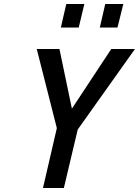

<svg xmlns="http://www.w3.org/2000/svg" viewBox="-20 -936 692 956"><path d="M534 -692 338 -395 276 -692H163L263 -298L194 0H298L367 -291L652 -692ZM565 -799 594 -916H504L477 -799ZM372 -799 400 -916H310L283 -799Z"/></svg>

Font: RazerF5 SemiBold
Style: Italic
Weight: 600
Foundry: Razer Inc.
Version: Version 2